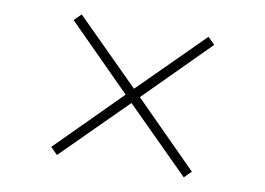

<svg xmlns="http://www.w3.org/2000/svg" viewBox="-69 -779 1137 823"><g transform="rotate(10 500.0 -368.0)"><path d="M469 -368 194 -644 224 -674 500 -399 776 -674 806 -644 531 -368 806 -92 776 -62 500 -337 224 -62 194 -92Z"/></g></svg>

Font: GL-CurulMinamoto Light
Style: Regular
Weight: 300
Designer: Eunice (kana); Ryoko NISHIZUKA 西塚涼子 (ideographs); Frank Grießhammer (Latin, Greek & Cyrillic); Wenlong ZHANG
Foundry: Gutenberg Labo; Adobe
Version: Version 1.002